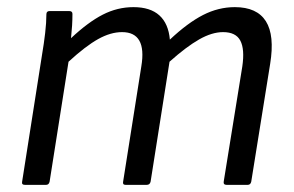

<svg xmlns="http://www.w3.org/2000/svg" viewBox="-20 -518 823 538"><path d="M50 0Q40 0 42 -9L98 -366Q103 -395 106.5 -425Q110 -455 110 -478Q110 -487 119 -487H174Q183 -487 183 -479Q183 -463 182 -446.5Q181 -430 179 -411Q227 -456 268 -477Q309 -498 354 -498Q401 -498 426.5 -475Q452 -452 456 -407Q506 -454 549 -476Q592 -498 638 -498Q700 -498 725 -458.5Q750 -419 737 -339L684 -9Q682 0 674 0H615Q605 0 607 -10L659 -332Q666 -380 653.5 -404Q641 -428 605 -428Q574 -428 538 -407.5Q502 -387 455 -345L402 -9Q400 0 391 0H332Q323 0 325 -9L376 -332Q384 -380 370.5 -404Q357 -428 322 -428Q290 -428 255 -408.5Q220 -389 172 -345L119 -9Q117 0 109 0Z"/></svg>

Font: Sofia Sans Semi Condensed
Style: Italic
Weight: 400
Italic angle: -9°
Designer: Botio Nikoltchev, Ani Petrova
Foundry: lettersoup
Version: Version 4.101